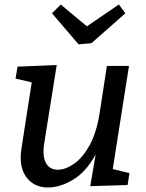

<svg xmlns="http://www.w3.org/2000/svg" viewBox="-20 -823 648 853"><path d="M196 10Q132 11 97 -36Q62 -83 76 -168L121 -457L49 -474L58 -527L232 -534L177 -190Q167 -131 183.5 -100Q200 -69 237 -69Q271 -69 309 -95.5Q347 -122 377.5 -176.5Q408 -231 422 -317L455 -530H553L481 -72L555 -54L547 -1L381 4L405 -137Q363 -60 306 -25.5Q249 9 196 10ZM508 -803 537 -764 386 -631 329 -626 211 -764 250 -803 366 -706Z"/></svg>

Font: Bitter Medium
Style: Italic
Weight: 500
Italic angle: -9°
Designer: Sol Matas, and Bitter project Authors
Foundry: Sol Matas
Version: Version 2.001